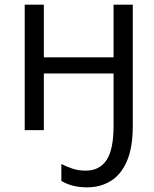

<svg xmlns="http://www.w3.org/2000/svg" viewBox="-20 -555 659 819"><path d="M546.4 -535.2V-18.6Q546.4 75.2 521 133.1Q495.6 190.9 451.7 217.5Q407.7 244.1 352.1 244.1Q316.4 244.1 289.8 236.8Q263.2 229.5 241.7 216.8V144.5Q262.7 155.3 288.6 164.1Q314.5 172.9 345.7 172.9Q403.8 172.9 434.1 128.4Q464.4 84 464.4 -18.6V-241.7H167V0H85.4V-535.2H167V-310.5H464.4V-535.2Z"/></svg>

Font: Wonky
Style: Regular
Weight: 400
Designer: Monotype Design Team
Foundry: Monotype Imaging Inc.
Version: Version 3.000